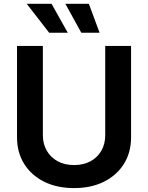

<svg xmlns="http://www.w3.org/2000/svg" viewBox="-20 -966 769 997"><path d="M364.7 10.7Q275.4 10.7 208.7 -22.7Q142.1 -56.2 105.2 -115.5Q68.4 -174.8 68.4 -252.9V-727.5H202.6V-263.7Q202.6 -218.8 222.7 -183.8Q242.7 -148.9 279.1 -128.9Q315.4 -108.9 364.7 -108.9Q414.1 -108.9 450.4 -128.9Q486.8 -148.9 506.6 -183.8Q526.4 -218.8 526.4 -263.7V-727.5H660.6V-252.9Q660.6 -174.8 623.8 -115.5Q586.9 -56.2 520.3 -22.7Q453.6 10.7 364.7 10.7ZM402.3 -795.9 319.3 -946.3H441.4L497.1 -795.9ZM235.4 -795.9 118.7 -946.3H247.6L332 -795.9Z"/></svg>

Font: V-Inter
Style: SemiBold-600
Weight: 600
Designer: Rasmus Andersson
Foundry: rsms
Version: Version 4.000;git-4146feb